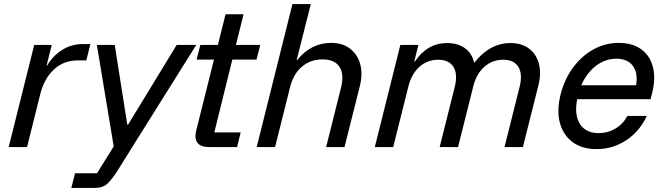

<svg xmlns="http://www.w3.org/2000/svg" viewBox="-20 -720 3257 940"><path d="M22.5 0 147.5 -500H233.3L208.3 -400H211.7Q239.2 -447.5 284.6 -475.8Q330 -504.2 385 -504.2H422.5L402.5 -424.2H360Q291.7 -424.2 244.2 -380Q196.7 -335.8 177.5 -260.8L112.5 0Z M329.2 200 347.5 128.3H455L536.7 -3.3L454.2 -500H541.7L603.3 -109.2H606.7L845 -500H940.8L627.5 0L554.2 117.5Q529.2 156.7 506.7 178.3Q484.2 200 444.2 200Z M1002.5 0Q963.3 0 947.1 -20.4Q930.8 -40.8 940.8 -81.7L1027.5 -428.3H942.5L960.8 -500H1046.7L1084.2 -650H1172.5L1135 -500H1254.2L1235.8 -428.3H1117.5L1029.2 -71.7H1158.3L1140.8 0Z M1236.7 0 1411.7 -700H1501.7L1432.5 -426.7H1435.8Q1502.5 -510 1601.7 -510Q1656.7 -510 1693.3 -482.1Q1730 -454.2 1743.3 -406.7Q1756.7 -359.2 1741.7 -298.3L1666.7 0H1576.7L1650 -292.5Q1665.8 -357.5 1641.7 -393.3Q1617.5 -429.2 1559.2 -429.2Q1500 -429.2 1457.9 -393.3Q1415.8 -357.5 1400 -292.5L1326.7 0Z M1815 0 1940 -500H2028.3L2008.3 -419.2H2011.7Q2071.7 -509.2 2169.2 -509.2Q2221.7 -509.2 2256.2 -484.2Q2290.8 -459.2 2300.8 -414.2H2303.3Q2377.5 -509.2 2480 -509.2Q2534.2 -509.2 2570 -482.1Q2605.8 -455 2618.3 -408.3Q2630.8 -361.7 2615.8 -301.7L2540 0H2450L2524.2 -295.8Q2539.2 -357.5 2517.9 -392.5Q2496.7 -427.5 2443.3 -427.5Q2390 -427.5 2350.8 -392.5Q2311.7 -357.5 2296.7 -295.8L2222.5 0H2132.5L2206.7 -295.8Q2221.7 -357.5 2200 -392.5Q2178.3 -427.5 2125 -427.5Q2071.7 -427.5 2032.9 -392.5Q1994.2 -357.5 1979.2 -295.8L1905 0Z M2900.8 10Q2829.2 10 2782.9 -24.6Q2736.7 -59.2 2720.8 -119.6Q2705 -180 2725 -259.2Q2744.2 -333.3 2786.2 -390Q2828.3 -446.7 2885.8 -478.3Q2943.3 -510 3009.2 -510Q3075.8 -510 3118.8 -479.2Q3161.7 -448.3 3176.2 -393.3Q3190.8 -338.3 3173.3 -266.7L3165 -234.2H2805.8Q2790.8 -158.3 2819.2 -113.3Q2847.5 -68.3 2910.8 -68.3Q2955.8 -68.3 2993.3 -90.8Q3030.8 -113.3 3051.7 -152.5H3146.7Q3111.7 -76.7 3045.8 -33.3Q2980 10 2900.8 10ZM2825.8 -302.5H3094.2Q3104.2 -362.5 3078.3 -397.5Q3052.5 -432.5 2997.5 -432.5Q2943.3 -432.5 2897.9 -397.9Q2852.5 -363.3 2825.8 -302.5Z"/></svg>

Font: Funnel Sans
Style: Italic
Weight: 400
Italic angle: -14.036°
Version: Version 1.000; Beta; Release 5; Build 24; ttfautohint (v1.8.